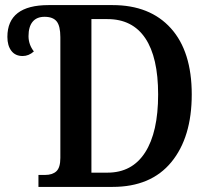

<svg xmlns="http://www.w3.org/2000/svg" viewBox="-20 -734 823 754"><path d="M131 -47H157Q186 -47 201.5 -61.5Q217 -76 217 -114V-588Q217 -632 202.5 -650Q188 -668 155 -668Q124 -668 108 -648.5Q92 -629 92 -592Q92 -559 113 -532Q93 -514 69 -514Q40 -514 24.5 -534.5Q9 -555 9 -589Q9 -714 171 -714H422Q569 -714 651 -623Q733 -532 733 -363Q733 -195 653 -97.5Q573 0 422 0H131ZM402 -56Q499 -56 550 -135.5Q601 -215 601 -363Q601 -509 550.5 -584Q500 -659 402 -659H339V-56Z"/></svg>

Font: Noto Serif NarrowSemiBold
Style: Regular
Weight: 600
Width: 4
Designer: Monotype Design Team
Foundry: Monotype Imaging Inc.
Version: Version 1.001